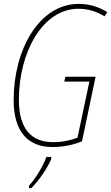

<svg xmlns="http://www.w3.org/2000/svg" viewBox="-20 -745 571 986"><path d="M249 10C306 10 356 -1 401 -19L471 -351H316L310 -326H439L378 -38C343 -24 299 -15 252 -15C142 -15 77 -82 77 -233C77 -475 198 -700 383 -700C436 -700 479 -684 517 -661L531 -683C492 -706 447 -725 384 -725C182 -725 50 -491 50 -231C50 -73 120 10 249 10ZM129 208V221H141C179 184 225 116 243 72V61H218C202 109 159 177 129 208Z"/></svg>

Font: Noto Sans Condensed Thin
Style: Italic
Weight: 100
Width: 3
Italic angle: -12°
Designer: Monotype Design Team
Foundry: Monotype Imaging Inc.
Version: Version 2.013